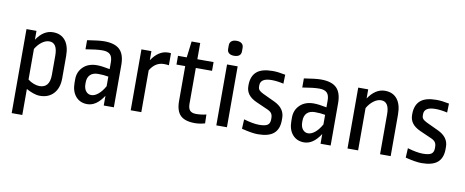

<svg xmlns="http://www.w3.org/2000/svg" viewBox="-72 -1008 3670 1515"><g transform="rotate(10 1763.0 -250.0)"><path d="M415 -333V-155Q415 -77 374.5 -32.5Q334 12 265 12Q239 12 209.5 1.5Q180 -9 155 -23V185H70V-488H150V-417Q205 -500 282 -500Q345 -500 380 -457Q415 -414 415 -333ZM155 -344V-99Q176 -82 201.5 -72.5Q227 -63 248 -63Q330 -63 330 -167V-321Q330 -424 265 -424Q236 -424 206.5 -402.5Q177 -381 155 -344Z M856 -339V0H775V-78Q717 12 644 12Q586 12 551.5 -28Q517 -68 517 -137V-165Q517 -225 558 -264.5Q599 -304 668 -304Q706 -304 771 -291V-346Q771 -389 751.5 -408Q732 -427 691 -427Q643 -427 556 -412V-485Q650 -500 691 -500Q777 -500 816.5 -461.5Q856 -423 856 -339ZM603 -154V-143Q603 -106 620 -85Q637 -64 663 -64Q690 -64 718.5 -87.5Q747 -111 771 -154V-231Q733 -238 689 -238Q647 -238 625 -216Q603 -194 603 -154Z M1226 -498V-402Q1211 -405 1187 -405Q1117 -405 1076 -335V0H991V-488H1071V-415Q1098 -456 1131.5 -478Q1165 -500 1204 -500Q1218 -500 1226 -498Z M1439 -488H1569V-418H1439V-132Q1439 -94 1454.5 -77.5Q1470 -61 1503 -61Q1545 -61 1585 -71L1587 0Q1543 12 1507 12Q1427 12 1390.5 -23.5Q1354 -59 1354 -139V-418H1284V-488H1354L1370 -618H1439Z M1762 -488V0H1677V-488ZM1775 -639V-610Q1775 -588 1760.5 -576.5Q1746 -565 1719 -565Q1693 -565 1678.5 -576.5Q1664 -588 1664 -610V-639Q1664 -661 1678.5 -673Q1693 -685 1719 -685Q1746 -685 1760.5 -673Q1775 -661 1775 -639Z M2143 -488 2141 -416Q2089 -428 2046 -428Q1956 -428 1956 -370V-361Q1956 -343 1965.5 -332Q1975 -321 2000 -309L2094 -265Q2179 -225 2179 -148V-126Q2178 -57 2137.5 -22.5Q2097 12 2010 12Q1965 12 1881 -9L1885 -85Q1960 -63 2008 -63Q2057 -63 2076 -76.5Q2095 -90 2095 -121V-131Q2095 -155 2085.5 -169Q2076 -183 2054 -193L1957 -236Q1913 -256 1892.5 -284Q1872 -312 1872 -349V-363Q1874 -431 1914.5 -465.5Q1955 -500 2042 -500Q2084 -500 2143 -488Z M2593 -339V0H2512V-78Q2454 12 2381 12Q2323 12 2288.5 -28Q2254 -68 2254 -137V-165Q2254 -225 2295 -264.5Q2336 -304 2405 -304Q2443 -304 2508 -291V-346Q2508 -389 2488.5 -408Q2469 -427 2428 -427Q2380 -427 2293 -412V-485Q2387 -500 2428 -500Q2514 -500 2553.5 -461.5Q2593 -423 2593 -339ZM2340 -154V-143Q2340 -106 2357 -85Q2374 -64 2400 -64Q2427 -64 2455.5 -87.5Q2484 -111 2508 -154V-231Q2470 -238 2426 -238Q2384 -238 2362 -216Q2340 -194 2340 -154Z M3074 -333V0H2989V-321Q2989 -421 2924 -421Q2895 -421 2865 -399Q2835 -377 2813 -339V0H2728V-488H2808V-415Q2835 -456 2868.5 -478Q2902 -500 2941 -500Q3005 -500 3039.5 -456.5Q3074 -413 3074 -333Z M3455 -488 3453 -416Q3401 -428 3358 -428Q3268 -428 3268 -370V-361Q3268 -343 3277.5 -332Q3287 -321 3312 -309L3406 -265Q3491 -225 3491 -148V-126Q3490 -57 3449.5 -22.5Q3409 12 3322 12Q3277 12 3193 -9L3197 -85Q3272 -63 3320 -63Q3369 -63 3388 -76.5Q3407 -90 3407 -121V-131Q3407 -155 3397.5 -169Q3388 -183 3366 -193L3269 -236Q3225 -256 3204.5 -284Q3184 -312 3184 -349V-363Q3186 -431 3226.5 -465.5Q3267 -500 3354 -500Q3396 -500 3455 -488Z"/></g></svg>

Font: Ropa Sans
Style: Regular
Weight: 400
Designer: Botio Nikoltchev
Foundry: Botio Nikoltchev
Version: Version 1.100